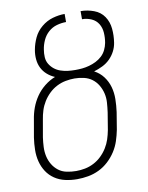

<svg xmlns="http://www.w3.org/2000/svg" viewBox="-84 -796 668 865"><g transform="rotate(-10 250.0 -363.5)"><path d="M199 8Q171 8 144.5 2Q118 -4 96.5 -18.5Q75 -33 61 -54.5Q47 -76 40.5 -101.5Q34 -127 34.5 -155Q35 -183 39 -210L53 -290Q57 -317 66.5 -343Q76 -369 92 -392.5Q108 -416 131 -434.5Q154 -453 180 -463Q161 -471 145.5 -484.5Q130 -498 121 -516Q112 -534 110 -555.5Q108 -577 112 -599Q117 -627 129.5 -653.5Q142 -680 165.5 -699.5Q189 -719 217 -727Q245 -735 272 -735V-698Q251 -698 229.5 -692Q208 -686 191 -671Q174 -656 164.5 -635Q155 -614 152 -593Q149 -576 150 -558.5Q151 -541 159.5 -527Q168 -513 180.5 -503Q193 -493 209 -487.5Q225 -482 241.5 -480Q258 -478 276 -478Q292 -478 307.5 -479.5Q323 -481 339.5 -485.5Q356 -490 371 -497.5Q386 -505 398.5 -516.5Q411 -528 418.5 -543.5Q426 -559 429 -575Q433 -598 431.5 -621Q430 -644 419 -662Q408 -680 388 -689Q368 -698 345 -698V-735Q376 -735 405.5 -724Q435 -713 451.5 -688.5Q468 -664 471 -632.5Q474 -601 469 -569Q466 -549 456.5 -530.5Q447 -512 432 -497Q417 -482 397.5 -472.5Q378 -463 358 -457Q383 -444 399.5 -422Q416 -400 423.5 -373.5Q431 -347 430.5 -317.5Q430 -288 426 -259L413 -180Q408 -155 400 -130.5Q392 -106 377.5 -83.5Q363 -61 343 -42.5Q323 -24 299 -12.5Q275 -1 249.5 3.5Q224 8 199 8ZM201 -29Q221 -29 241.5 -33Q262 -37 281.5 -47Q301 -57 317 -72.5Q333 -88 344.5 -106.5Q356 -125 362.5 -145Q369 -165 373 -186L386 -265Q389 -287 390.5 -309Q392 -331 387 -351.5Q382 -372 371.5 -389.5Q361 -407 345 -419Q329 -431 308 -436Q287 -441 265 -441Q245 -441 224 -437Q203 -433 183.5 -423Q164 -413 148 -397.5Q132 -382 120.5 -363.5Q109 -345 102.5 -324.5Q96 -304 93 -284L79 -204Q76 -183 75 -161Q74 -139 78.5 -118.5Q83 -98 93.5 -80.5Q104 -63 120 -50.5Q136 -38 157.5 -33.5Q179 -29 201 -29Z"/></g></svg>

Font: Iosevka Curly Extralight
Style: Italic
Weight: 200
Italic angle: -9°
Monospace: yes
Designer: Belleve Invis
Foundry: Belleve Invis
Version: Version 22.1.2; ttfautohint (v1.8.4)